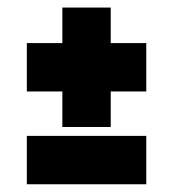

<svg xmlns="http://www.w3.org/2000/svg" viewBox="-20 -605 458 508"><path d="M145 -269V-363H51V-491H145V-585H273V-491H367V-363H273V-269ZM51 -117.5V-245.5H367V-117.5Z"/></svg>

Font: Tourney Condensed Black
Style: Regular
Weight: 900
Width: 3
Designer: Tyler Finck
Foundry: Etcetera Type Co
Version: Version 1.010; ttfautohint (v1.8.3)